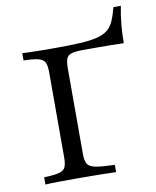

<svg xmlns="http://www.w3.org/2000/svg" viewBox="-80 -760 670 822"><g transform="rotate(-10 255.0 -349.0)"><path d="M50.8 0V-31.5Q94.4 -33.1 115.3 -38.3Q136.3 -43.5 143.1 -57.7Q150 -71.8 150 -100.8V-470.2Q150 -500 143.1 -513.7Q136.3 -527.4 115.3 -533.1Q94.4 -538.7 50.8 -539.5V-571Q74.2 -570.2 100.8 -569.4Q127.4 -568.5 151.6 -568.5Q175.8 -568.5 192.7 -568.5Q258.1 -568.5 302.8 -571Q347.6 -573.4 376.2 -580.6Q404.8 -587.9 422.2 -601.6Q439.5 -615.3 450 -639.1Q460.5 -662.9 469.4 -697.6H501.6Q493.5 -657.3 489.9 -616.9Q486.3 -576.6 486.3 -537.9Q461.3 -538.7 430.2 -539.1Q399.2 -539.5 368.1 -539.5Q337.1 -539.5 310.5 -539.5Q275 -539.5 258.1 -533.9Q241.1 -528.2 236.3 -513.3Q231.5 -498.4 231.5 -470.2V-100.8Q231.5 -71.8 239.9 -57.7Q248.4 -43.5 275.4 -38.3Q302.4 -33.1 358.1 -31.5V0Q334.7 -0.8 291.9 -1.6Q249.2 -2.4 191.1 -2.4Q143.5 -2.4 108.1 -2Q72.6 -1.6 50.8 0Z"/></g></svg>

Font: Playfair 12pt
Style: Regular
Weight: 400
Designer: Claus Eggers Sørensen
Foundry: Claus Eggers Sørensen
Version: Version 2.000;gftools[0.9.28]